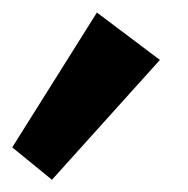

<svg xmlns="http://www.w3.org/2000/svg" viewBox="-20 -848 308 314"><path d="M65 -554 241.5 -750 138.5 -827.5 0 -607Z"/></svg>

Font: Spartan
Style: Bold
Weight: 700
Designer: Matt Bailey, Mirko Velimirovic
Foundry: Matt Bailey
Version: Version 1.003; ttfautohint (v1.8.3)